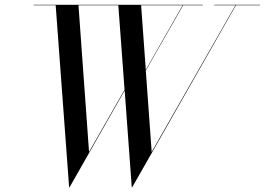

<svg xmlns="http://www.w3.org/2000/svg" viewBox="-20 -770 1103 800"><path d="M612 -137 961 -748H873V-750H1063V-748H963L531 10H529L499.5 -393L270 10H268L212 -748H120V-750H825V-748H743L587.5 -476ZM351 -137 499 -396 473 -748H307ZM568 -748 587.5 -479 741 -748Z"/></svg>

Font: Bodoni* 96pt
Style: Italic
Weight: 400
Italic angle: -13°
Version: Version 2.3